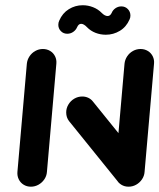

<svg xmlns="http://www.w3.org/2000/svg" viewBox="-20 -703 600 723"><path d="M96.3 0Q81.1 0 69.1 -7.4Q57 -14.8 50.7 -27.6Q44.4 -40.4 45.6 -55.6L81.1 -463Q82.6 -478.1 91.1 -490.9Q99.6 -503.7 113 -511.1Q126.3 -518.5 141.5 -518.5Q156.7 -518.5 168.9 -511.1Q181.1 -503.7 187.4 -490.9Q193.7 -478.1 192.2 -463L156.7 -55.6Q155.6 -40.4 146.9 -27.6Q138.1 -14.8 124.8 -7.4Q111.5 0 96.3 0ZM229.3 -279.6Q229.3 -295.6 237.6 -309.4Q245.9 -323.3 259.8 -331.5Q273.7 -339.6 289.6 -339.6Q301.9 -339.6 312.2 -334.8Q322.6 -330 329.6 -321.1L517.8 -88.1L428.1 -14.1L240 -247Q229.3 -260.7 229.3 -279.6ZM464.1 0Q448.9 0 436.9 -7.4Q424.8 -14.8 418.5 -27.6Q412.2 -40.4 413.3 -55.6L448.9 -463Q450.4 -478.1 458.9 -490.9Q467.4 -503.7 480.7 -511.1Q494.1 -518.5 509.3 -518.5Q524.4 -518.5 536.7 -511.1Q548.9 -503.7 555.2 -490.9Q561.5 -478.1 560 -463L524.4 -55.6Q523.3 -40.4 514.6 -27.6Q505.9 -14.8 492.6 -7.4Q479.3 0 464.1 0ZM437 -678.9Q451.5 -678.9 461.3 -668.9Q471.1 -658.9 471.1 -644.4Q471.1 -636.3 467.8 -629.6Q455.6 -601.5 431.3 -586.9Q407 -572.2 378.5 -572.2Q358.1 -572.2 339.6 -579.4Q321.1 -586.7 307.8 -600.4Q295.6 -613.3 285.6 -613.3Q275.9 -613.3 270.4 -600.7Q265.6 -589.6 255.6 -582.8Q245.6 -575.9 233.3 -575.9Q218.9 -575.9 209.3 -585.7Q199.6 -595.6 199.6 -609.6Q199.6 -618.1 203 -625.2Q215.2 -653.7 239.3 -668.5Q263.3 -683.3 291.5 -683.3Q311.5 -683.3 330.4 -675.9Q349.3 -668.5 363 -654.4Q374.8 -642.6 385.2 -642.6Q394.8 -642.6 400.4 -654.1Q404.8 -665.2 414.8 -672Q424.8 -678.9 437 -678.9Z"/></svg>

Font: 26F Galaxy Sans Black
Style: Italic
Weight: 900
Italic angle: -5°
Designer: C₂₉H₂₅N₃O₅
Version: Version 1.200